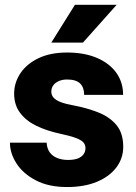

<svg xmlns="http://www.w3.org/2000/svg" viewBox="-20 -752 554 782"><path d="M253.4 9.8Q177.7 9.8 125.7 -17.6Q73.7 -44.9 47.1 -86.4Q20.5 -127.9 20.5 -170.9H169.9Q171.4 -146.5 182.9 -131.1Q194.3 -115.7 213.6 -108.2Q232.9 -100.6 257.3 -100.6Q280.8 -100.6 296.4 -106.4Q312 -112.3 320.1 -123.3Q328.1 -134.3 328.1 -148.9Q328.1 -162.6 319.6 -172.1Q311 -181.6 288.6 -190.2Q266.1 -198.7 224.6 -207.5Q171.9 -218.8 129.4 -239Q86.9 -259.3 62.3 -291.7Q37.6 -324.2 37.6 -370.6Q37.6 -415 63 -453.4Q88.4 -491.7 136.7 -514.9Q185.1 -538.1 253.4 -538.1Q323.7 -538.1 375 -516.1Q426.3 -494.1 453.9 -455.3Q481.4 -416.5 481.4 -365.7H322.8Q322.8 -395.5 306.4 -411.9Q290 -428.2 252.9 -428.2Q234.4 -428.2 219.7 -421.9Q205.1 -415.5 197 -404.5Q189 -393.6 189 -378.4Q189 -364.7 198.2 -354.2Q207.5 -343.8 227.1 -336.2Q246.6 -328.6 278.8 -322.8Q333.5 -312.5 379.6 -294.4Q425.8 -276.4 453.9 -243.2Q481.9 -210 481.9 -153.8Q481.9 -107.4 453.9 -70.1Q425.8 -32.7 374.5 -11.5Q323.2 9.8 253.4 9.8ZM285.2 -732.4H455.1L317.9 -578.6H189Z"/></svg>

Font: Heebo ExtraBold
Style: Regular
Weight: 800
Designer: Oded Ezer
Foundry: Ezer Type House
Version: Version 3.100